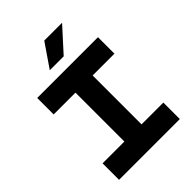

<svg xmlns="http://www.w3.org/2000/svg" viewBox="-288 -1186 1327 1327"><g transform="rotate(-45 375.0 -523.0)"><path d="M78 0V-161H291V-639H78V-800H672V-639H459V-161H672V0ZM275 -874 393 -1046H567L411 -874Z"/></g></svg>

Font: Martian Mono SemiExpanded SemiExpanded
Style: Bold
Weight: 700
Width: 6
Monospace: yes
Version: Version 1.000